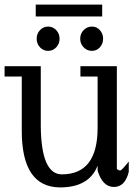

<svg xmlns="http://www.w3.org/2000/svg" viewBox="-30 -803 602 838"><path d="M416 -783V-731H126V-783ZM144.5 -596.5Q130 -612 130 -634Q130 -656 144.5 -671.5Q159 -687 180 -687Q201 -687 215.5 -671.5Q230 -656 230 -634Q230 -612 215.5 -596.5Q201 -581 180 -581Q159 -581 144.5 -596.5ZM335 -596.5Q320 -612 320 -634Q320 -656 335 -671.5Q350 -687 371 -687Q392 -687 406 -671.5Q420 -656 420 -634Q420 -612 406 -596.5Q392 -581 371 -581Q350 -581 335 -596.5ZM321 -514H480V-66Q486 -59 495 -59Q501 -59 532 -98V-53Q516 13 467 13Q418 13 396 -58V-80Q359 15 232 15Q65 14 65 -232V-469H-10V-514H148V-252Q150 -42 240 -42Q396 -42 396 -245V-469H321Z"/></svg>

Font: Sawarabi Mincho
Style: Regular
Weight: 400
Version: Version 1.00